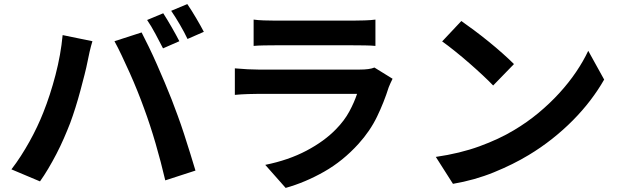

<svg xmlns="http://www.w3.org/2000/svg" viewBox="-20 -863 3040 941"><path d="M780 -798Q789 -784 800 -766Q811 -748 821.5 -729.5Q832 -711 842 -693Q852 -675 859 -661L779 -626Q763 -657 742 -696.5Q721 -736 701 -765ZM898 -843Q908 -829 919 -811Q930 -793 941.5 -774Q953 -755 962.5 -737.5Q972 -720 979 -707L899 -672Q884 -704 861.5 -742.5Q839 -781 819 -810ZM192 -311Q226 -396 252 -495.5Q278 -595 287 -691L433 -661Q426 -639 419 -608.5Q412 -578 409 -561Q404 -535 394.5 -497.5Q385 -460 374 -419Q363 -378 350 -336.5Q337 -295 324 -260Q310 -224 293 -185Q276 -146 256.5 -108.5Q237 -71 216.5 -36.5Q196 -2 176 26L36 -33Q60 -64 82.5 -99Q105 -134 125 -170Q145 -206 162 -242Q179 -278 192 -311ZM686 -332Q672 -371 653.5 -417Q635 -463 615 -507.5Q595 -552 576 -592Q557 -632 541 -661L674 -704Q689 -675 709 -634Q729 -593 749 -547.5Q769 -502 788 -457Q807 -412 821 -376Q834 -342 850.5 -297.5Q867 -253 882.5 -205Q898 -157 912.5 -110.5Q927 -64 938 -27L790 21Q769 -69 742.5 -160Q716 -251 686 -332Z M1904 -477Q1899 -467 1893.5 -455Q1888 -443 1885 -435Q1862 -362 1828 -291.5Q1794 -221 1737 -158Q1661 -74 1568.5 -21.5Q1476 31 1380 58L1280 -55Q1394 -78 1482 -124.5Q1570 -171 1627 -230Q1668 -272 1692 -316.5Q1716 -361 1730 -403H1247Q1229 -403 1196 -402Q1163 -401 1131 -398V-528Q1163 -525 1193.5 -523.5Q1224 -522 1247 -522H1742Q1792 -522 1815 -532ZM1223 -767Q1244 -764 1272.5 -763Q1301 -762 1327 -762H1712Q1735 -762 1767 -763Q1799 -764 1820 -767V-638Q1800 -640 1768.5 -640.5Q1737 -641 1710 -641H1327Q1303 -641 1274 -640.5Q1245 -640 1223 -638Z M2241 -760Q2267 -742 2302.5 -715.5Q2338 -689 2374.5 -659.5Q2411 -630 2444 -600.5Q2477 -571 2499 -549L2397 -444Q2377 -465 2346 -494Q2315 -523 2280 -553.5Q2245 -584 2209.5 -612.5Q2174 -641 2147 -660ZM2116 -94Q2234 -111 2330 -146Q2426 -181 2499 -225Q2563 -263 2619 -309.5Q2675 -356 2721.5 -407Q2768 -458 2803.5 -510.5Q2839 -563 2863 -614L2941 -473Q2912 -422 2873.5 -371.5Q2835 -321 2788 -273.5Q2741 -226 2686 -182.5Q2631 -139 2571 -103Q2495 -57 2400.5 -18.5Q2306 20 2200 38Z"/></svg>

Font: SpoqaHanSansJP-Bold
Style: Regular
Weight: 700
Designer: [Source Han Sans]
Ryoko NISHIZUKA  (kana & ideographs); Paul D. Hunt (Latin, Greek & Cyrillic); Wenlong ZHANG  (bopomofo
Foundry: Spoqa (http://bi.spoqa.com)
Version: Version 1.002.20150607